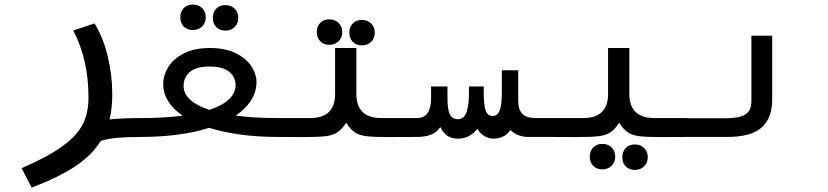

<svg xmlns="http://www.w3.org/2000/svg" viewBox="-20 -602 3640 844"><path d="M369 -172.5Q369 -256 352.8 -328.5Q336.5 -401 302 -468L395.5 -499Q433.5 -437.5 453.5 -355Q473.5 -272.5 473.5 -187.5Q473.5 -126.5 461.5 -77Q519 -83 601.5 -83V0Q540 0 496.5 3.8Q453 7.5 423 17.5Q383 81.5 309.5 130Q236 178.5 119 222.5L75 137.5Q192 86.5 255.5 40Q319 -6.5 344 -56.2Q369 -106 369 -172.5Z M783 -93.5Q697.5 -152 697.5 -233.5Q697.5 -270.5 719.5 -306.8Q741.5 -343 787.8 -367Q834 -391 903 -391Q972 -391 1018.8 -367Q1065.5 -343 1087.2 -307.2Q1109 -271.5 1107.5 -236Q1105.5 -194 1082 -158.2Q1058.5 -122.5 1016 -94Q1095 -83 1201.5 -83V0Q1116 0 1039.2 -10.2Q962.5 -20.5 899.5 -40Q837 -20 760.2 -10Q683.5 0 598.5 0V-83Q703 -83 783 -93.5ZM900 -119Q956.5 -137.5 986 -165Q1015.5 -192.5 1015.5 -228.5Q1015.5 -263 987.8 -286.2Q960 -309.5 901.5 -309.5Q841.5 -309.5 814.2 -285.2Q787 -261 787 -224.5Q787 -190.5 816 -163.8Q845 -137 900 -119ZM772.5 -526Q772.5 -551 787.8 -566.5Q803 -582 827.5 -582Q852.5 -582 868.5 -566.2Q884.5 -550.5 884.5 -526Q884.5 -501.5 868.5 -485.8Q852.5 -470 827.5 -470Q803 -470 787.8 -485.5Q772.5 -501 772.5 -526ZM915.5 -523.5Q915.5 -548.5 930.8 -564Q946 -579.5 970.5 -579.5Q995.5 -579.5 1011.5 -563.8Q1027.5 -548 1027.5 -523.5Q1027.5 -499 1011.5 -483.2Q995.5 -467.5 970.5 -467.5Q946 -467.5 930.8 -483Q915.5 -498.5 915.5 -523.5Z M1372.5 -461Q1372.5 -486 1387.8 -501.5Q1403 -517 1427.5 -517Q1452.5 -517 1468.5 -501.2Q1484.5 -485.5 1484.5 -461Q1484.5 -436.5 1468.5 -420.8Q1452.5 -405 1427.5 -405Q1403 -405 1387.8 -420.5Q1372.5 -436 1372.5 -461ZM1515.5 -458.5Q1515.5 -483.5 1530.8 -499Q1546 -514.5 1570.5 -514.5Q1595.5 -514.5 1611.5 -498.8Q1627.5 -483 1627.5 -458.5Q1627.5 -434 1611.5 -418.2Q1595.5 -402.5 1570.5 -402.5Q1546 -402.5 1530.8 -418Q1515.5 -433.5 1515.5 -458.5ZM1453 -188V-391H1546.5V-188Q1546.5 -137.5 1573.5 -110.2Q1600.5 -83 1657.5 -83H1801.5V0L1683 0.5Q1620 0.5 1589.2 -3.5Q1558.5 -7.5 1539.2 -20.5Q1520 -33.5 1502 -62.5Q1483 -33.5 1463.5 -20.5Q1444 -7.5 1412.8 -3.5Q1381.5 0.5 1318 0.5L1198.5 0V-83H1342.5Q1399.5 -83 1426.2 -110.2Q1453 -137.5 1453 -188Z M1915.5 -43.5Q1900 -19.5 1874 -9.8Q1848 0 1813.5 0H1800V-83H1812Q1846.5 -83 1860.8 -107Q1875 -131 1875 -170V-222H1947V-171Q1947 -118.5 1958 -98.2Q1969 -78 1992.5 -78Q2020.5 -78 2031 -110Q2041.5 -142 2041.5 -193.5V-222H2106.5V-193.5Q2106.5 -139 2115 -115.5Q2123.5 -92 2145.5 -92Q2166.5 -92 2176.2 -115.8Q2186 -139.5 2186 -195.5V-293H2258V-159.5Q2258 -120 2276.5 -101.5Q2295 -83 2334.5 -83H2402V0H2303Q2255.5 0 2223.5 -30.5Q2211 -11 2191.5 -1.8Q2172 7.5 2150.5 7.5Q2129 7.5 2109.5 -4Q2090 -15.5 2078.5 -36Q2063 -15.5 2041.2 -4Q2019.5 7.5 1993 7.5Q1964.5 7.5 1946 -5.5Q1927.5 -18.5 1915.5 -43.5Z M2572.5 86.5Q2572.5 61.5 2587.8 46Q2603 30.5 2627.5 30.5Q2652.5 30.5 2668.5 46.2Q2684.5 62 2684.5 86.5Q2684.5 111 2668.5 126.8Q2652.5 142.5 2627.5 142.5Q2603 142.5 2587.8 127Q2572.5 111.5 2572.5 86.5ZM2715.5 89Q2715.5 64 2730.8 48.5Q2746 33 2770.5 33Q2795.5 33 2811.5 48.8Q2827.5 64.5 2827.5 89Q2827.5 113.5 2811.5 129.2Q2795.5 145 2770.5 145Q2746 145 2730.8 129.5Q2715.5 114 2715.5 89ZM2653 -188V-391H2746.5V-188Q2746.5 -137.5 2773.5 -110.2Q2800.5 -83 2857.5 -83H3001.5V0L2883 0.5Q2820 0.5 2789.2 -3.5Q2758.5 -7.5 2739.2 -20.5Q2720 -33.5 2702 -62.5Q2683 -33.5 2663.5 -20.5Q2644 -7.5 2612.8 -3.5Q2581.5 0.5 2518 0.5L2398.5 0V-83H2542.5Q2599.5 -83 2626.2 -110.2Q2653 -137.5 2653 -188Z M3000 -82H3164Q3208 -82 3233.8 -89.2Q3259.5 -96.5 3271.2 -112.8Q3283 -129 3283 -157.5V-445H3374.5V-164.5Q3374.5 -82.5 3327.8 -41.2Q3281 0 3175.5 0H3000Z"/></svg>

Font: JuliaMono Medium
Style: Italic
Weight: 500
Italic angle: -9°
Monospace: yes
Designer: cormullion
Foundry: corm
Version: Version 0.054; ttfautohint (v1.8.4)